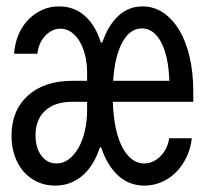

<svg xmlns="http://www.w3.org/2000/svg" viewBox="-20 -570 640 600"><path d="M151.6 10Q201.5 10 237.6 -21.2Q273.8 -52.4 292 -109.4H296.1Q315.4 -51.8 349.7 -20.9Q384 10 431.4 10Q459.8 10 485.1 -1.1Q510.4 -12.2 529.9 -31.7Q549.4 -51.2 562.7 -78.6Q576 -106 579.4 -138H508.6Q503.6 -103.6 481.1 -81.4Q458.5 -59.2 430.2 -59.2Q409 -59.2 391.6 -72.9Q374.1 -86.5 361.5 -111.3Q348.8 -136 341.4 -171.6Q334 -207.2 332.6 -251.8H584V-283.8Q584 -342.8 572.7 -391.6Q561.3 -440.5 540.2 -475.7Q519 -511 489.9 -530.5Q460.8 -550 425.4 -550Q382 -550 350.1 -520.7Q318.2 -491.4 299.6 -437H295.2Q279 -490.2 245.4 -520.1Q211.8 -550 164.8 -550Q136 -550 111.5 -538.9Q87 -527.8 68 -508.1Q49 -488.4 37.6 -461.2Q26.2 -434 24 -402H96.8Q100.6 -436.2 121.5 -458.3Q142.4 -480.4 169.1 -480.4Q187.2 -480.4 202.4 -469.8Q217.6 -459.2 228.6 -441Q239.6 -422.8 245.9 -397.6Q252.2 -372.4 252.2 -343.4V-317.4H205.4Q118.1 -317.4 67.1 -271.1Q16 -224.9 16 -145.6Q16 -111.4 25.9 -82.8Q35.8 -54.2 53.9 -33.6Q72 -13 97 -1.5Q122 10 151.6 10ZM333.6 -317.4Q338.6 -394.6 362.4 -437.9Q386.2 -481.2 423.4 -481.2Q460.7 -481.2 483.6 -437.7Q506.6 -394.2 509.2 -317.4ZM252.2 -251.8V-226Q252.2 -190.6 244.9 -159.9Q237.6 -129.2 224.7 -107Q211.8 -84.8 194.6 -72Q177.4 -59.2 156.8 -59.2Q127.2 -59.2 109.1 -83.8Q91 -108.4 91 -147.2Q91 -196.5 121.1 -224.1Q151.2 -251.8 204.6 -251.8Z"/></svg>

Font: CommitMonoV142 ExtLt
Style: Regular
Weight: 200
Monospace: yes
Designer: Eigil Nikolajsen
Foundry: Eigil Nikolajsen
Version: Version 1.142